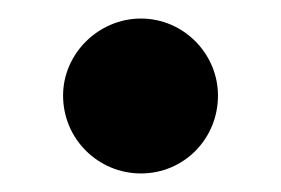

<svg xmlns="http://www.w3.org/2000/svg" viewBox="-20 -153 303 207"><path d="M215 -50C215 -95 178 -133 132 -133C86 -133 48 -95 48 -50C48 -3 86 34 132 34C178 34 215 -3 215 -50Z"/></svg>

Font: Righteous
Style: Regular
Weight: 400
Designer: Astigmatic (AOETI)
Foundry: Astigmatic (AOETI)
Version: Version 1.000